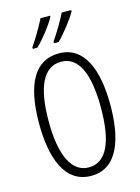

<svg xmlns="http://www.w3.org/2000/svg" viewBox="-139 -1025 810 1112"><g transform="rotate(-15 265.5 -469.0)"><path d="M402 -940V-948H345C330 -916 287 -841 256 -798V-788H284C322 -825 383 -903 402 -940ZM275 -940V-948H218C201 -914 162 -844 129 -798V-788H156C199 -828 255 -902 275 -940ZM479 -358C479 -567 421 -724 267 -724C126 -724 52 -603 52 -359C52 -165 104 10 267 10C427 10 479 -159 479 -358ZM109 -358C109 -562 160 -674 267 -674C370 -674 422 -564 422 -358C422 -149 370 -41 266 -41C164 -41 109 -154 109 -358Z"/></g></svg>

Font: Noto Sans Devanagari ExtraCondensed Light
Style: Regular
Weight: 300
Width: 2
Designer: Jelle Bosma - Monotype Design Team
Foundry: Monotype Imaging Inc.
Version: Version 2.004